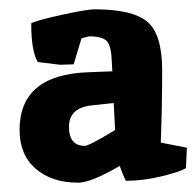

<svg xmlns="http://www.w3.org/2000/svg" viewBox="-20 -732 421 412"><path d="M325 -426 381 -415 379 -371Q365 -363 326 -353.5Q287 -344 250 -344Q243 -358 237 -376Q175 -340 148 -340Q91 -340 56.5 -370Q22 -400 22 -453Q22 -572 170 -577L221 -579L220 -598Q219 -633 209.5 -643.5Q200 -654 171 -654L155 -650L138 -594L109 -593L61 -599Q47 -622 47 -682Q61 -689 114 -700.5Q167 -712 183 -712Q265 -712 296.5 -685Q328 -658 328 -581Q328 -504 325 -426ZM162 -419Q171 -419 227 -453L224 -511L178 -506Q128 -501 128 -460Q128 -419 162 -419Z"/></svg>

Font: Inika
Style: Bold
Weight: 700
Version: Version 1.001